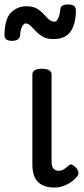

<svg xmlns="http://www.w3.org/2000/svg" viewBox="-51 -823 375 860"><path d="M193 17Q167 17 148 10Q129 3 117 -10Q105 -23 99.5 -42.5Q94 -62 94 -86V-489Q94 -502 104.5 -508.5Q115 -515 136 -515Q158 -515 169 -508.5Q180 -502 180 -489V-96Q180 -83 184 -74.5Q188 -66 195 -62Q202 -58 211 -58Q222 -58 230 -62Q238 -66 245 -72Q252 -78 260 -84Q267 -89 275.5 -83.5Q284 -78 293 -68Q298 -61 300 -52Q302 -43 296 -35Q285 -20 268 -8Q251 4 231.5 10.5Q212 17 193 17ZM188 -648Q160 -648 141.5 -658.5Q123 -669 110 -683Q97 -697 86 -707.5Q75 -718 63 -718Q56 -718 48.5 -705Q41 -692 39 -666Q38 -653 29 -646.5Q20 -640 3 -640Q-31 -640 -31 -666Q-30 -739 -1.5 -767Q27 -795 68 -795Q96 -795 114 -784.5Q132 -774 144 -760.5Q156 -747 167.5 -736.5Q179 -726 194 -726Q202 -726 209.5 -740.5Q217 -755 219 -781Q221 -803 253 -803Q273 -803 281 -796Q289 -789 289 -775Q288 -714 264.5 -681Q241 -648 188 -648Z"/></svg>

Font: Playwrite DE Grund
Style: Regular
Weight: 400
Designer: Veronika Burian, José Scaglione
Foundry: TypeTogether
Version: Version 1.002